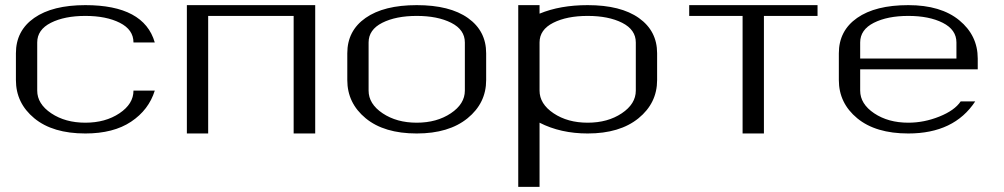

<svg xmlns="http://www.w3.org/2000/svg" viewBox="-20 -520 3912 748"><path d="M583 -354.5H500Q500 -404.3 446.8 -431.2Q393.6 -458 312.5 -458Q231.4 -458 178.2 -431.2Q125 -404.3 125 -354.5V-167Q125 -115.2 179.7 -78.6Q234.4 -42 312.5 -42Q390.6 -42 445.3 -78.6Q500 -115.2 500 -167H583Q559.6 -91.8 490.7 -45.9Q421.9 0 312.5 0Q185.5 0 113.8 -59.1Q42 -118.2 42 -208V-312.5Q42 -400.4 113.3 -450.2Q184.6 -500 312.5 -500Q541 -500 583 -354.5Z M1208 -500V0H1124V-458H791V0H708V-500Z M1791 -167V-354.5Q1791 -404.3 1737.8 -431.2Q1684.6 -458 1603.5 -458Q1522.5 -458 1469.2 -431.2Q1416 -404.3 1416 -354.5V-167Q1416 -115.2 1470.7 -78.6Q1525.4 -42 1603.5 -42Q1681.6 -42 1736.3 -78.6Q1791 -115.2 1791 -167ZM1874 -208Q1874 -118.2 1801.3 -59.1Q1728.5 0 1603.5 0Q1476.6 0 1404.8 -59.1Q1333 -118.2 1333 -208V-312.5Q1333 -400.4 1404.3 -450.2Q1475.6 -500 1603.5 -500Q1732.4 -500 1803.2 -449.7Q1874 -399.4 1874 -312.5Z M2082 -500V-466.8Q2162.1 -500 2269.5 -500Q2398.4 -500 2469.2 -449.7Q2540 -399.4 2540 -312.5V-208Q2540 -118.2 2467.3 -59.1Q2394.5 0 2269.5 0Q2164.1 0 2082 -42V208H1999V-500ZM2457 -167V-354.5Q2457 -404.3 2403.8 -431.2Q2350.6 -458 2269.5 -458Q2188.5 -458 2135.3 -431.2Q2082 -404.3 2082 -354.5V-167Q2082 -115.2 2136.7 -78.6Q2191.4 -42 2269.5 -42Q2347.7 -42 2402.3 -78.6Q2457 -115.2 2457 -167Z M3165 -500V-458H2956.1V0H2873V-458H2665V-500Z M3789.1 -250H3331.1V-167Q3331.1 -115.2 3385.7 -78.6Q3440.4 -42 3518.6 -42Q3580.1 -42 3639.6 -65.9Q3699.2 -89.8 3722.7 -125H3779.3Q3697.3 0 3518.6 0Q3391.6 0 3319.8 -59.1Q3248 -118.2 3248 -208V-312.5Q3248 -400.4 3319.3 -450.2Q3390.6 -500 3518.6 -500Q3645.5 -500 3717.3 -440.9Q3789.1 -381.8 3789.1 -292ZM3331.1 -292H3706.1V-354.5Q3706.1 -404.3 3652.8 -431.2Q3599.6 -458 3518.6 -458Q3437.5 -458 3384.3 -431.2Q3331.1 -404.3 3331.1 -354.5Z"/></svg>

Font: okolaks
Style: Regular
Weight: 500
Version: Version 000.6.0